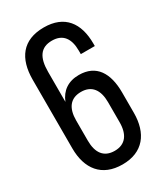

<svg xmlns="http://www.w3.org/2000/svg" viewBox="-180 -784 749 867"><g transform="rotate(-30 194.5 -350.0)"><path d="M196 -707C85 -707 35 -638 35 -527V-170C35 -63 88 7 196 7C303 7 356 -63 356 -170V-276C356 -377 316 -442 226 -442C170 -442 132 -415 113 -367V-524C113 -599 139 -637 198 -637C255 -637 281 -600 281 -537V-519H354V-532C354 -639 304 -707 196 -707ZM196 -371C252 -371 279 -333 279 -270V-165C279 -102 252 -64 196 -64C139 -64 113 -102 113 -165V-270C113 -333 139 -371 196 -371Z"/></g></svg>

Font: VL Bebas Neue Regular
Style: Regular
Weight: 400
Designer: Ryoichi Tsunekawa
Foundry: Ryoichi Tsunekawa
Version: Version 001.003